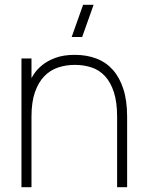

<svg xmlns="http://www.w3.org/2000/svg" viewBox="-20 -785 613 805"><path d="M324.5 -630H280.5L328.5 -765H372.5ZM471 -296Q471 -357 457.5 -398.5Q444 -440 420.5 -465.5Q397 -491 364.5 -502Q332 -513 294 -513Q256.5 -513 223.5 -502Q190.5 -491 165.8 -465.5Q141 -440 126.5 -398.5Q112 -357 112 -296L102 -439.5Q109 -454 122 -474Q135 -494 157 -512Q179 -530 212.5 -542.5Q246 -555 294 -555Q343 -555 383.5 -539.8Q424 -524.5 452.8 -492.5Q481.5 -460.5 497.2 -411.8Q513 -363 513 -296V0H471ZM70 0V-540H112V0Z"/></svg>

Font: Vela Sans GX ExtLt
Style: Regular
Weight: 200
Designer: Principal design: Mikhail Sharanda - project Manrope.
Design modification: Ravid Balaliev
Foundry: Mikhail Sharanda
Version: Version 1.001